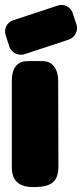

<svg xmlns="http://www.w3.org/2000/svg" viewBox="-20 -759 333 779"><path d="M28 -434V-79C28 -18 67 0 114 0C179 0 217 -14 217 -84L216 -433C216 -472 198 -511 153 -511C132 -511 112 -512 91 -511C45 -511 28 -475 28 -434ZM275 -706C269 -726 249 -739 229 -739C224 -739 218 -738 213 -736L34 -677C8 -669 -5 -641 3 -616L18 -570C24 -550 44 -537 65 -537C69 -537 74 -537 79 -539L258 -598C284 -606 299 -635 290 -660Z"/></svg>

Font: Periwinkle
Style: Bold
Weight: 700
Version: Version 2.001